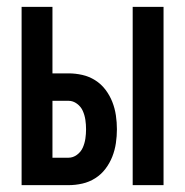

<svg xmlns="http://www.w3.org/2000/svg" viewBox="-20 -540 540 560"><path d="M367 0V-520H457V0ZM43 0V-520H133V-326H180Q200 -326 220 -321.5Q240 -317 257.5 -306Q275 -295 287.5 -278.5Q300 -262 307.5 -243Q315 -224 318 -203.5Q321 -183 321 -163Q321 -143 318 -122.5Q315 -102 307.5 -83Q300 -64 287.5 -47.5Q275 -31 257.5 -20Q240 -9 220 -4.5Q200 0 180 0ZM180 -80Q193 -80 204.5 -88.5Q216 -97 221.5 -109.5Q227 -122 229 -135.5Q231 -149 231 -163Q231 -177 229 -190.5Q227 -204 221.5 -216.5Q216 -229 204.5 -237.5Q193 -246 180 -246H133V-80Z"/></svg>

Font: Iosevka SS04 Medium
Style: Regular
Weight: 500
Monospace: yes
Designer: Belleve Invis
Foundry: Belleve Invis
Version: Version 19.0.0; ttfautohint (v1.8.4)